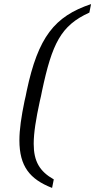

<svg xmlns="http://www.w3.org/2000/svg" viewBox="-20 -770 466 940"><path d="M105.8 -300 100 -275C84.2 -198.3 75 -135.8 75 -83.3C75 44.2 125.8 107.5 235 150L243.3 108.3C174.2 69.2 145 20 145 -65.8C145 -119.2 155.8 -186.7 175 -275L180.8 -300L185.8 -325C235 -555.8 277.5 -645 417.5 -708.3L425.8 -750C246.7 -690 166.7 -588.3 110.8 -325Z"/></svg>

Font: BoonHome
Style: Book Oblique
Weight: 400
Italic angle: -12°
Designer: Sungsit Sawaiwan
Foundry: Sungsit Sawaiwan
Version: Version 0.2